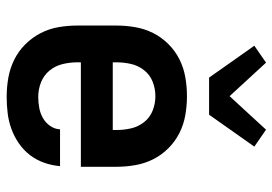

<svg xmlns="http://www.w3.org/2000/svg" viewBox="-144 -682 837 590"><g transform="rotate(90 275.0 -386.5)"><path d="M277 12Q248 12 219 7Q190 2 163.5 -11Q137 -24 116 -45Q95 -66 81.5 -92Q68 -118 63 -147Q58 -176 58 -205V-325Q58 -354 63 -383Q68 -412 81 -438Q94 -464 115 -485Q136 -506 162 -519Q188 -532 217 -537Q246 -542 275 -542Q304 -542 333 -537Q362 -532 388 -519Q414 -506 435 -485Q456 -464 469 -438Q482 -412 487 -383Q492 -354 492 -325V-216H171V-205Q171 -182 176.5 -159.5Q182 -137 196.5 -119.5Q211 -102 232.5 -93.5Q254 -85 277 -85Q294 -85 310.5 -88Q327 -91 341.5 -99Q356 -107 366 -121Q376 -135 377 -152H490Q488 -127 479.5 -103Q471 -79 456 -59.5Q441 -40 420 -25.5Q399 -11 375.5 -2.5Q352 6 327 9Q302 12 277 12ZM171 -314H379V-325Q379 -348 374 -370Q369 -392 355 -410Q341 -428 319.5 -436.5Q298 -445 275 -445Q252 -445 230.5 -436.5Q209 -428 195 -410Q181 -392 176 -370Q171 -348 171 -325ZM218 -610 120 -749 172 -785 275 -673 378 -785 430 -749 332 -610Z"/></g></svg>

Font: Lode
Style: Bold
Weight: 700
Monospace: yes
Designer: Belleve Invis
Foundry: Belleve Invis
Version: Version 29.2.0; ttfautohint (v1.8.3)